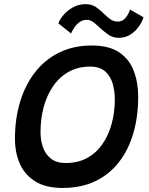

<svg xmlns="http://www.w3.org/2000/svg" viewBox="-20 -879 717 924"><path d="M281 25.5Q201.5 25.5 151 -5.2Q100.5 -36 76.2 -89.5Q52 -143 52 -212Q52 -307.5 76.8 -389.2Q101.5 -471 149 -531.8Q196.5 -592.5 265.2 -626.2Q334 -660 421.5 -660Q505 -660 553.8 -627Q602.5 -594 623.8 -537.8Q645 -481.5 645 -412.5Q645 -318 621.8 -238.2Q598.5 -158.5 552.8 -99.2Q507 -40 439 -7.2Q371 25.5 281 25.5ZM296 -94.5Q354 -94.5 398.2 -118.2Q442.5 -142 472.2 -184.5Q502 -227 517.2 -282.5Q532.5 -338 532.5 -401.5Q532.5 -441 522 -477Q511.5 -513 485.8 -535.8Q460 -558.5 414 -558.5Q355.5 -558.5 310.8 -533.5Q266 -508.5 235.8 -464.5Q205.5 -420.5 190.2 -363.8Q175 -307 175 -243Q175 -203.5 187 -169.5Q199 -135.5 225.8 -115Q252.5 -94.5 296 -94.5ZM261 -766.5Q269 -788 287.8 -809.2Q306.5 -830.5 333.5 -844.8Q360.5 -859 392.5 -859Q421.5 -859 442 -844.8Q462.5 -830.5 479.5 -813.5Q494.5 -798.5 510.5 -786.8Q526.5 -775 546.5 -775Q569.5 -775 584 -792.8Q598.5 -810.5 606 -833L670.5 -796Q668 -785 659 -768.2Q650 -751.5 635 -735.2Q620 -719 599.2 -708Q578.5 -697 551.5 -697Q522.5 -697 500 -713.2Q477.5 -729.5 459 -747Q443.5 -761.5 428.8 -772.5Q414 -783.5 398 -783.5Q378.5 -783.5 363.2 -772.8Q348 -762 338 -747Q328 -732 322 -718Z"/></svg>

Font: Grandstander Thin Medium
Style: Italic
Weight: 500
Italic angle: -15°
Version: Version 1.200